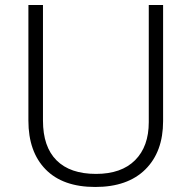

<svg xmlns="http://www.w3.org/2000/svg" viewBox="-20 -734 762 764"><path d="M629 -252Q629 -130 558.5 -60Q488 10 359 10Q230 10 161.5 -60Q93 -130 93 -254V-714H151V-254Q151 -150 205 -96Q259 -42 362 -42Q463 -42 517.5 -96.5Q572 -151 572 -248V-714H629Z"/></svg>

Font: Noto Sans Light
Style: Regular
Weight: 300
Designer: Monotype Design Team
Foundry: Monotype Imaging Inc.
Version: Version 2.007